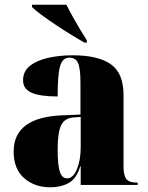

<svg xmlns="http://www.w3.org/2000/svg" viewBox="-20 -786 628 816"><path d="M194 10Q127 10 82.5 -29Q38 -68 38 -142Q38 -288 246 -296L322 -299V-432Q322 -494 312 -517.5Q302 -541 275 -541Q246 -541 235.5 -505.5Q225 -470 225 -376Q150 -376 114 -392Q78 -408 78 -445Q78 -483 107 -506Q136 -529 184 -540Q232 -551 289 -551Q397 -551 451 -513Q505 -475 505 -382V-80Q505 -40 517 -25Q529 -10 561 -10H565V0H323V-79H321Q305 -26 271.5 -8Q238 10 194 10ZM265 -28Q291 -28 307 -67Q323 -106 323 -161V-289L293 -287Q254 -284 239.5 -253Q225 -222 225 -151Q225 -83 234.5 -55.5Q244 -28 265 -28ZM339 -605Q314 -619 281.5 -639Q249 -659 216 -681Q183 -703 156 -723Q129 -743 116 -756V-766H262Q273 -744 288.5 -716Q304 -688 320 -661.5Q336 -635 349 -615V-605Z"/></svg>

Font: Noto Serif Display SemiCondensed Black
Style: Regular
Weight: 900
Width: 4
Designer: Monotype Design Team
Foundry: Monotype Imaging Inc.
Version: Version 2.009